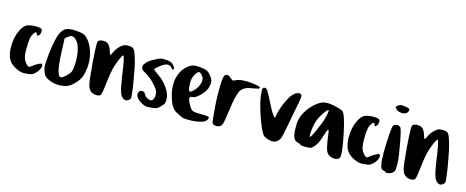

<svg xmlns="http://www.w3.org/2000/svg" viewBox="-33 -1056 3405 1402"><g transform="rotate(15 1669.5 -355.0)"><path d="M76.2 -460Q95.7 -471.7 138.7 -473.6Q143.6 -473.6 148.4 -473.6Q183.6 -473.6 192.4 -463.9Q198.2 -456.1 195.3 -439.5Q192.4 -421.9 181.6 -414.1Q175.8 -409.2 173.8 -410.2Q170.9 -411.1 168 -419.9Q161.1 -448.2 136.7 -407.2Q123 -384.8 122.1 -316.4Q120.1 -259.8 127.9 -232.4Q134.8 -205.1 159.2 -182.6Q168.9 -173.8 173.8 -174.8Q177.7 -174.8 194.3 -186.5Q215.8 -204.1 236.3 -213.9Q255.9 -223.6 259.8 -219.7Q265.6 -214.8 265.6 -206.1Q265.6 -200.2 262.7 -191.4Q256.8 -170.9 239.3 -152.3Q221.7 -133.8 211.9 -129.9Q202.1 -125 172.9 -122.1Q161.1 -121.1 151.4 -121.1Q139.6 -121.1 130.9 -122.1Q116.2 -125 92.8 -135.7Q43.9 -157.2 25.4 -198.2Q9.8 -231.4 9.8 -283.2Q9.8 -296.9 10.7 -311.5Q14.6 -362.3 33.2 -403.3Q51.8 -445.3 76.2 -460Z M357.4 -506.8Q376 -519.5 419.9 -519.5Q426.8 -519.5 433.6 -518.6Q489.3 -516.6 509.8 -502Q549.8 -472.7 571.3 -411.1Q588.9 -363.3 588.9 -310.5Q588.9 -296.9 587.9 -282.2Q584 -248 578.1 -225.6Q571.3 -203.1 559.6 -183.6Q547.9 -165 525.4 -143.6Q494.1 -113.3 464.8 -107.4Q440.4 -102.5 418 -102.5Q377 -102.5 341.8 -119.1Q325.2 -127 317.4 -132.8Q309.6 -138.7 304.7 -146.5Q299.8 -154.3 293 -168.9Q285.2 -192.4 284.2 -210Q284.2 -210.9 284.2 -212.9Q284.2 -214.8 284.2 -216.8Q284.2 -237.3 288.1 -284.2Q298.8 -386.7 314.5 -438.5Q330.1 -490.2 357.4 -506.8ZM447.3 -460Q431.6 -472.7 419.9 -472.7Q419.9 -472.7 418.9 -472.7Q407.2 -471.7 390.6 -459Q384.8 -454.1 372.1 -444.3Q373 -417 376 -336.9Q382.8 -168 415 -161.1Q416 -161.1 417 -161.1Q417 -161.1 418 -161.1Q426.8 -161.1 449.2 -179.7Q473.6 -201.2 484.4 -220.7Q494.1 -240.2 495.1 -302.7Q495.1 -357.4 482.4 -400.4Q469.7 -444.3 447.3 -460Z M779.3 -490.2Q795.9 -503.9 805.7 -507.8Q815.4 -511.7 836.9 -511.7Q865.2 -511.7 877 -500Q888.7 -488.3 902.3 -441.4Q911.1 -417 920.9 -368.2Q930.7 -320.3 939.5 -267.6Q948.2 -215.8 951.2 -183.6Q954.1 -164.1 954.1 -153.3Q954.1 -148.4 953.1 -145.5Q951.2 -137.7 938.5 -128.9Q926.8 -122.1 920.9 -121.1Q915 -121.1 902.3 -127Q882.8 -137.7 872.1 -169.9Q861.3 -201.2 849.6 -280.3Q829.1 -433.6 817.4 -433.6Q811.5 -433.6 793.9 -392.6Q776.4 -350.6 768.6 -319.3Q758.8 -278.3 750 -200.2Q741.2 -120.1 733.4 -112.3Q724.6 -102.5 704.1 -102.5Q682.6 -102.5 666 -112.3Q642.6 -126 633.8 -162.1Q626 -198.2 615.2 -326.2Q608.4 -418.9 608.4 -457Q608.4 -471.7 609.4 -477.5Q613.3 -499 650.4 -499Q668 -499 678.7 -493.2Q690.4 -487.3 698.2 -474.6Q707 -462.9 712.9 -442.4Q720.7 -414.1 725.6 -414.1Q730.5 -414.1 742.2 -441.4Q753.9 -465.8 779.3 -490.2Z M1052.7 -466.8Q1080.1 -481.4 1091.8 -483.4Q1097.7 -484.4 1106.4 -484.4Q1116.2 -484.4 1130.9 -483.4Q1169.9 -480.5 1184.6 -462.9Q1204.1 -441.4 1199.2 -429.7Q1198.2 -426.8 1195.3 -426.8Q1188.5 -426.8 1176.8 -441.4Q1149.4 -469.7 1095.7 -426.8Q1062.5 -401.4 1062.5 -394.5Q1062.5 -388.7 1097.7 -365.2Q1144.5 -334 1175.8 -288.1Q1206.1 -243.2 1206.1 -204.1Q1206.1 -183.6 1202.1 -173.8Q1198.2 -164.1 1181.6 -148.4Q1166 -130.9 1155.3 -126Q1143.6 -121.1 1117.2 -118.2Q1100.6 -116.2 1088.9 -116.2Q1083 -116.2 1078.1 -116.2Q1064.5 -118.2 1046.9 -126Q1031.2 -133.8 1017.6 -144.5Q1004.9 -155.3 998 -166Q991.2 -177.7 991.2 -188.5Q991.2 -213.9 1012.7 -217.8Q1034.2 -221.7 1045.9 -199.2Q1054.7 -180.7 1076.2 -172.9Q1089.8 -167 1099.6 -169.9Q1110.4 -172.9 1115.2 -184.6Q1121.1 -197.3 1121.1 -215.8Q1121.1 -232.4 1116.2 -244.1Q1111.3 -255.9 1094.7 -276.4Q1055.7 -325.2 998 -357.4Q977.5 -367.2 973.6 -384.8Q972.7 -387.7 972.7 -390.6Q972.7 -399.4 979.5 -410.2Q988.3 -423.8 1006.8 -439.5Q1026.4 -454.1 1052.7 -466.8Z M1315.4 -489.3Q1329.1 -497.1 1357.4 -497.1Q1368.2 -497.1 1380.9 -496.1Q1418.9 -493.2 1437.5 -483.4Q1456.1 -472.7 1473.6 -447.3Q1487.3 -428.7 1488.3 -411.1Q1490.2 -393.6 1481.4 -365.2Q1476.6 -348.6 1459 -326.2Q1441.4 -303.7 1420.9 -287.1Q1400.4 -271.5 1389.6 -271.5Q1367.2 -271.5 1364.3 -259.8Q1362.3 -248 1378.9 -215.8Q1399.4 -176.8 1416 -171.9Q1430.7 -166 1481.4 -166Q1535.2 -166 1538.1 -159.2Q1539.1 -157.2 1539.1 -154.3Q1539.1 -150.4 1537.1 -145.5Q1534.2 -136.7 1524.4 -128.9Q1516.6 -121.1 1505.9 -117.2Q1479.5 -106.4 1421.9 -102.5Q1406.2 -102.5 1393.6 -102.5Q1359.4 -102.5 1347.7 -108.4Q1342.8 -111.3 1326.2 -119.1Q1309.6 -127 1302.7 -130.9Q1254.9 -153.3 1230.5 -263.7Q1224.6 -294.9 1224.6 -322.3Q1224.6 -364.3 1238.3 -399.4Q1259.8 -458 1315.4 -489.3ZM1407.2 -444.3Q1391.6 -460 1385.7 -460Q1379.9 -460 1371.1 -451.2Q1363.3 -443.4 1355.5 -428.7Q1348.6 -415 1344.7 -402.3Q1340.8 -386.7 1340.8 -366.2Q1340.8 -356.4 1341.8 -344.7Q1344.7 -310.5 1352.5 -305.7Q1354.5 -304.7 1357.4 -304.7Q1365.2 -304.7 1377.9 -317.4Q1395.5 -333 1408.2 -356.4Q1422.9 -383.8 1422.9 -405.3Q1422.9 -427.7 1407.2 -444.3Z M1570.3 -483.4Q1577.1 -492.2 1587.9 -492.2Q1589.8 -492.2 1592.8 -492.2Q1605.5 -490.2 1620.1 -475.6Q1630.9 -464.8 1635.7 -463.9Q1640.6 -462.9 1655.3 -469.7Q1698.2 -492.2 1788.1 -480.5Q1842.8 -472.7 1842.8 -462.9Q1842.8 -460.9 1840.8 -459Q1832 -451.2 1782.2 -444.3Q1757.8 -440.4 1743.2 -433.6Q1727.5 -426.8 1715.8 -415Q1704.1 -404.3 1696.3 -379.9Q1687.5 -356.4 1680.7 -324.2Q1674.8 -293 1668 -239.3Q1655.3 -143.6 1647.5 -132.8Q1637.7 -113.3 1609.4 -111.3Q1607.4 -111.3 1605.5 -111.3Q1581.1 -111.3 1574.2 -128.9Q1571.3 -137.7 1562.5 -244.1Q1557.6 -309.6 1557.6 -364.3Q1557.6 -383.8 1558.6 -402.3Q1560.5 -471.7 1570.3 -483.4Z M2093.8 -482.4Q2110.4 -497.1 2127.9 -499Q2130.9 -499 2132.8 -499Q2146.5 -499 2150.4 -488.3Q2151.4 -485.4 2151.4 -479.5Q2151.4 -463.9 2143.6 -423.8Q2133.8 -379.9 2112.3 -260.7Q2103.5 -211.9 2098.6 -189.5Q2093.8 -166 2088.9 -153.3Q2084 -139.6 2076.2 -130.9Q2058.6 -110.4 2033.2 -109.4Q2032.2 -109.4 2030.3 -109.4Q2029.3 -109.4 2028.3 -109.4Q2003.9 -109.4 1969.7 -127Q1949.2 -135.7 1915 -227.5Q1879.9 -319.3 1867.2 -391.6Q1861.3 -430.7 1861.3 -448.2Q1861.3 -453.1 1861.3 -456.1Q1863.3 -472.7 1877.9 -472.7Q1889.6 -472.7 1899.4 -459Q1909.2 -444.3 1946.3 -371.1Q2000 -264.6 2007.8 -286.1Q2008.8 -289.1 2008.8 -294.9Q2008.8 -303.7 2015.6 -329.1Q2023.4 -355.5 2034.2 -383.8Q2046.9 -413.1 2056.6 -430.7Q2072.3 -463.9 2093.8 -482.4Z M2299.8 -472.7Q2321.3 -483.4 2348.6 -483.4Q2355.5 -483.4 2362.3 -483.4Q2393.6 -480.5 2423.8 -471.7Q2455.1 -463.9 2465.8 -458Q2490.2 -442.4 2519.5 -301.8Q2543 -188.5 2543 -145.5Q2543 -127.9 2539.1 -122.1Q2532.2 -108.4 2511.7 -105.5Q2506.8 -104.5 2502 -104.5Q2486.3 -104.5 2469.7 -111.3Q2448.2 -120.1 2438.5 -141.6Q2427.7 -164.1 2419.9 -215.8Q2413.1 -269.5 2410.2 -283.2Q2407.2 -296.9 2403.3 -296.9Q2398.4 -296.9 2379.9 -239.3Q2362.3 -181.6 2339.8 -157.2Q2324.2 -139.6 2315.4 -136.7Q2306.6 -132.8 2279.3 -132.8Q2239.3 -132.8 2235.4 -138.7Q2231.4 -144.5 2212.9 -148.4Q2189.5 -153.3 2179.7 -177.7Q2169.9 -202.1 2169.9 -253.9Q2169.9 -291 2173.8 -308.6Q2176.8 -327.1 2188.5 -352.5Q2204.1 -386.7 2236.3 -422.9Q2269.5 -458 2299.8 -472.7ZM2362.3 -377.9Q2371.1 -413.1 2371.1 -426.8Q2371.1 -428.7 2371.1 -429.7Q2371.1 -433.6 2370.1 -434.6Q2369.1 -435.5 2368.2 -436.5Q2366.2 -436.5 2361.3 -432.6Q2355.5 -426.8 2346.7 -416Q2338.9 -406.2 2331.1 -392.6Q2322.3 -379.9 2314.5 -365.2Q2307.6 -349.6 2302.7 -338.9Q2294.9 -318.4 2290 -287.1Q2284.2 -255.9 2284.2 -235.4Q2284.2 -214.8 2288.1 -211.9Q2295.9 -211.9 2323.2 -274.4Q2351.6 -336.9 2362.3 -377.9Z M2628.9 -460Q2648.4 -471.7 2691.4 -473.6Q2696.3 -473.6 2701.2 -473.6Q2736.3 -473.6 2745.1 -463.9Q2751 -456.1 2748 -439.5Q2745.1 -421.9 2734.4 -414.1Q2728.5 -409.2 2726.6 -410.2Q2723.6 -411.1 2720.7 -419.9Q2713.9 -448.2 2689.5 -407.2Q2675.8 -384.8 2674.8 -316.4Q2672.9 -259.8 2680.7 -232.4Q2687.5 -205.1 2711.9 -182.6Q2721.7 -173.8 2726.6 -174.8Q2730.5 -174.8 2747.1 -186.5Q2768.6 -204.1 2789.1 -213.9Q2808.6 -223.6 2812.5 -219.7Q2818.4 -214.8 2818.4 -206.1Q2818.4 -200.2 2815.4 -191.4Q2809.6 -170.9 2792 -152.3Q2774.4 -133.8 2764.6 -129.9Q2754.9 -125 2725.6 -122.1Q2713.9 -121.1 2704.1 -121.1Q2692.4 -121.1 2683.6 -122.1Q2668.9 -125 2645.5 -135.7Q2596.7 -157.2 2578.1 -198.2Q2562.5 -231.4 2562.5 -283.2Q2562.5 -296.9 2563.5 -311.5Q2567.4 -362.3 2585.9 -403.3Q2604.5 -445.3 2628.9 -460Z M2849.6 -598.6Q2859.4 -606.4 2868.2 -608.4Q2872.1 -608.4 2877.9 -608.4Q2885.7 -608.4 2897.5 -607.4Q2927.7 -602.5 2934.6 -597.7Q2937.5 -594.7 2938.5 -589.8Q2938.5 -584 2935.5 -576.2Q2925.8 -553.7 2893.6 -553.7Q2892.6 -553.7 2892.6 -553.7Q2860.4 -553.7 2842.8 -575.2Q2836.9 -581.1 2836.9 -585Q2836.9 -585 2836.9 -585.9Q2837.9 -589.8 2849.6 -598.6ZM2855.5 -450.2Q2863.3 -459 2880.9 -460Q2881.8 -460 2882.8 -460Q2899.4 -460 2907.2 -451.2Q2917 -439.5 2935.5 -340.8Q2954.1 -243.2 2956.1 -195.3Q2956.1 -182.6 2956.1 -172.9Q2956.1 -152.3 2955.1 -143.6Q2953.1 -129.9 2945.3 -122.1Q2935.5 -110.4 2914.1 -105.5Q2905.3 -102.5 2899.4 -102.5Q2890.6 -102.5 2885.7 -107.4Q2878.9 -114.3 2867.2 -114.3Q2837.9 -114.3 2837.9 -242.2Q2837.9 -283.2 2840.8 -336.9Q2845.7 -439.5 2855.5 -450.2Z M3155.3 -490.2Q3171.9 -503.9 3181.6 -507.8Q3191.4 -511.7 3212.9 -511.7Q3241.2 -511.7 3252.9 -500Q3264.6 -488.3 3278.3 -441.4Q3287.1 -417 3296.9 -368.2Q3306.6 -320.3 3315.4 -267.6Q3324.2 -215.8 3327.1 -183.6Q3330.1 -164.1 3330.1 -153.3Q3330.1 -148.4 3329.1 -145.5Q3327.1 -137.7 3314.5 -128.9Q3302.7 -122.1 3296.9 -121.1Q3291 -121.1 3278.3 -127Q3258.8 -137.7 3248 -169.9Q3237.3 -201.2 3225.6 -280.3Q3205.1 -433.6 3193.4 -433.6Q3187.5 -433.6 3169.9 -392.6Q3152.3 -350.6 3144.5 -319.3Q3134.8 -278.3 3126 -200.2Q3117.2 -120.1 3109.4 -112.3Q3100.6 -102.5 3080.1 -102.5Q3058.6 -102.5 3042 -112.3Q3018.6 -126 3009.8 -162.1Q3002 -198.2 2991.2 -326.2Q2984.4 -418.9 2984.4 -457Q2984.4 -471.7 2985.4 -477.5Q2989.3 -499 3026.4 -499Q3043.9 -499 3054.7 -493.2Q3066.4 -487.3 3074.2 -474.6Q3083 -462.9 3088.9 -442.4Q3096.7 -414.1 3101.6 -414.1Q3106.4 -414.1 3118.2 -441.4Q3129.9 -465.8 3155.3 -490.2Z"/></g></svg>

Font: CillaFHscript
Style: Medium
Weight: 400
Designer: Cecilia Bingert
Version: Version 001.000